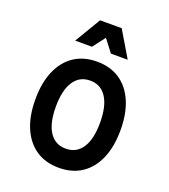

<svg xmlns="http://www.w3.org/2000/svg" viewBox="-154 -957 957 1085"><g transform="rotate(20 325.0 -414.5)"><path d="M325 17Q245 17 188 -21Q131 -59 100 -130.5Q69 -202 69 -302Q69 -402 100 -473.5Q131 -545 188 -583Q245 -621 325 -621Q405 -621 462 -583Q519 -545 550 -473.5Q581 -402 581 -302Q581 -202 550 -130.5Q519 -59 462 -21Q405 17 325 17ZM325 -98Q389 -98 423.5 -150.5Q458 -203 458 -302Q458 -401 423.5 -454Q389 -507 325 -507Q261 -507 226.5 -454Q192 -401 192 -302Q192 -203 226.5 -150.5Q261 -98 325 -98ZM167 -690 260 -846H390L483 -690H382L291 -809H359L268 -690Z"/></g></svg>

Font: Martian Mono SemiCondensed Medium
Style: Regular
Weight: 500
Width: 4
Designer: Roman Shamin
Foundry: Evil Martians
Version: Version 1.000